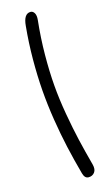

<svg xmlns="http://www.w3.org/2000/svg" viewBox="-150 -925 630 1115"><g transform="rotate(-15 165.0 -367.5)"><path d="M235.8 140.1Q212.9 140.1 204.1 107.9Q179.7 19 161.4 -62.3Q143.1 -143.6 128.4 -235.8Q113.8 -328.1 106.9 -417Q100.1 -505.9 100.6 -605Q101.1 -704.1 110.8 -803.2Q116.7 -875 158.2 -875Q172.4 -875 181.2 -860.1Q189.9 -845.2 187 -817.9Q175.8 -714.4 175 -612.3Q174.3 -510.3 181.2 -426.5Q188 -342.8 204.3 -249.5Q220.7 -156.2 237.1 -85.9Q253.4 -15.6 277.8 75.2Q285.6 105.5 272.5 122.8Q259.3 140.1 235.8 140.1Z"/></g></svg>

Font: Shantell Sans Irregular Bouncy
Style: Italic
Weight: 300
Italic angle: -11.31°
Designer: Stephen Nixon, Anya Danilova, Shantell Martin
Foundry: Arrow Type
Version: Version 1.006;[9816181b4]